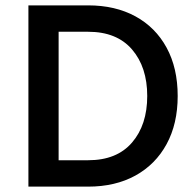

<svg xmlns="http://www.w3.org/2000/svg" viewBox="-20 -695 727 715"><path d="M85.8 0V-675H308.3Q409.2 -675 484.2 -634.2Q559.2 -593.3 600.4 -517.5Q641.7 -441.7 641.7 -337.5Q641.7 -234.2 600.4 -158.3Q559.2 -82.5 484.2 -41.2Q409.2 0 308.3 0ZM198.3 -98.3H308.3Q415 -98.3 471.7 -164.2Q528.3 -230 528.3 -337.5Q528.3 -445 471.7 -510.8Q415 -576.7 308.3 -576.7H198.3Z"/></svg>

Font: Funnel Sans Medium
Style: Regular
Weight: 500
Version: Version 1.000; Beta; Release 5; Build 24; ttfautohint (v1.8.